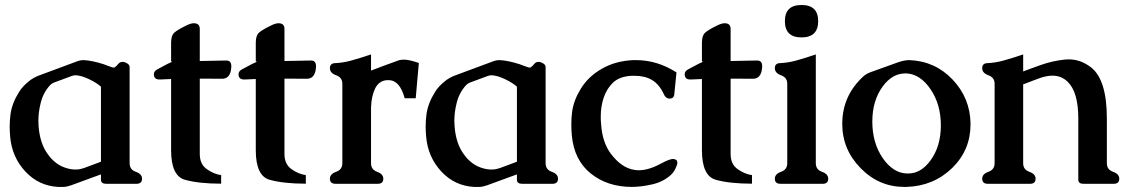

<svg xmlns="http://www.w3.org/2000/svg" viewBox="-20 -713 4436 755"><path d="M377 -27.3 259.8 15.6Q241.7 22 229 22H208.5Q133.3 18.1 80.6 -37.6Q27.3 -94.2 20 -174.8Q18.1 -195.3 18.1 -214.8Q18.1 -240.7 21.5 -265.1Q27.8 -308.6 55.2 -351.6Q68.4 -374.5 101.1 -399.4Q113.3 -407.7 127.9 -414.1Q167.5 -428.7 206.8 -443.4Q246.1 -458 285.6 -472.7Q296.4 -476.6 306.2 -476.6H309.1Q342.3 -475.1 389.2 -460Q394 -458.5 395 -457.5Q404.8 -453.6 419.9 -448.7Q423.8 -447.3 427.2 -447.3Q430.2 -447.3 432.1 -448.7Q441.4 -456.5 444.8 -461.4Q451.2 -469.7 461.9 -469.7Q467.3 -469.7 471.7 -467.8Q489.7 -461.4 489.7 -449.2V-71.3Q489.7 -45.9 514.2 -37.4Q538.6 -28.8 538.6 -10.3Q538.6 9.8 516.1 9.8H397.5Q377 9.8 377 -6.3ZM377 -372.1Q361.3 -386.7 330.8 -401.4Q300.3 -416 277.8 -417H276.4Q269.5 -417 261.7 -414.1Q244.1 -407.7 226.8 -401.1Q209.5 -394.5 191.9 -388.2Q182.6 -384.3 177.2 -378.4Q148.9 -348.1 139.2 -304.7Q130.9 -270.5 130.9 -237.3Q130.9 -227.1 131.8 -215.8Q137.2 -147.9 168.5 -106Q198.7 -63.5 243.7 -51.3Q260.3 -46.4 277.3 -46.4Q282.7 -46.4 288.1 -46.9Q296.9 -47.9 310.1 -52.2Q321.3 -56.2 345.2 -65.2Q369.1 -74.2 377 -77.1Z M652.8 -402.3Q647 -402.3 609.9 -400.4H606.9Q585.9 -400.4 585 -419.9V-420.9Q585 -434.1 600.6 -441.4Q609.9 -445.8 640.1 -462.4Q647.9 -466.3 656.2 -469.7Q657.7 -470.2 657.7 -470.7Q657.7 -471.2 652.8 -471.2V-544.9Q652.8 -572.8 665 -584.2Q677.2 -595.7 714.8 -613.8Q731 -621.6 742.2 -621.6Q765.6 -621.6 765.6 -599.1V-473.1L869.6 -475.1H870.1Q889.6 -475.1 889.6 -452.6Q889.6 -445.3 887.7 -434.6Q880.9 -403.3 853.5 -403.3L765.6 -403.8V-107.4Q765.6 -67.4 793.2 -47.9Q820.8 -28.3 849.6 -24.4V9.3Q762.7 9.3 707.8 -5.9Q652.8 -21 652.8 -122.1Z M985.8 -402.3Q980 -402.3 942.9 -400.4H939.9Q918.9 -400.4 918 -419.9V-420.9Q918 -434.1 933.6 -441.4Q942.9 -445.8 973.1 -462.4Q981 -466.3 989.3 -469.7Q990.7 -470.2 990.7 -470.7Q990.7 -471.2 985.8 -471.2V-544.9Q985.8 -572.8 998 -584.2Q1010.3 -595.7 1047.9 -613.8Q1064 -621.6 1075.2 -621.6Q1098.6 -621.6 1098.6 -599.1V-473.1L1202.6 -475.1H1203.1Q1222.7 -475.1 1222.7 -452.6Q1222.7 -445.3 1220.7 -434.6Q1213.9 -403.3 1186.5 -403.3L1098.6 -403.8V-107.4Q1098.6 -67.4 1126.2 -47.9Q1153.8 -28.3 1182.6 -24.4V9.3Q1095.7 9.3 1040.8 -5.9Q985.8 -21 985.8 -122.1Z M1439 -290.5V-71.3Q1439 -45.9 1463.1 -37.4Q1487.3 -28.8 1487.3 -10.3Q1487.3 9.8 1465.3 9.8H1299.8Q1277.3 9.8 1277.3 -10.3Q1277.3 -28.8 1301.8 -37.4Q1326.2 -45.9 1326.2 -71.3V-383.8Q1326.2 -408.2 1301.8 -417Q1277.3 -425.8 1277.3 -444.8Q1277.3 -464.8 1299.3 -464.8Q1329.6 -466.3 1360.1 -474.6Q1390.6 -482.9 1439 -499V-435.5L1489.7 -454.6Q1527.3 -468.8 1548.8 -476.1Q1557.6 -478.5 1568.4 -478.5Q1588.9 -478.5 1627 -465.3L1614.7 -326.7H1571.3Q1552.2 -397.9 1507.8 -397.9Q1502.9 -397.9 1498.5 -397.5Q1468.8 -394 1454.6 -364Q1440.4 -334 1439 -290.5Z M2012.7 -27.3 1895.5 15.6Q1877.4 22 1864.7 22H1844.2Q1769 18.1 1716.3 -37.6Q1663.1 -94.2 1655.8 -174.8Q1653.8 -195.3 1653.8 -214.8Q1653.8 -240.7 1657.2 -265.1Q1663.6 -308.6 1690.9 -351.6Q1704.1 -374.5 1736.8 -399.4Q1749 -407.7 1763.7 -414.1Q1803.2 -428.7 1842.5 -443.4Q1881.8 -458 1921.4 -472.7Q1932.1 -476.6 1941.9 -476.6H1944.8Q1978 -475.1 2024.9 -460Q2029.8 -458.5 2030.8 -457.5Q2040.5 -453.6 2055.7 -448.7Q2059.6 -447.3 2063 -447.3Q2065.9 -447.3 2067.9 -448.7Q2077.1 -456.5 2080.6 -461.4Q2086.9 -469.7 2097.7 -469.7Q2103 -469.7 2107.4 -467.8Q2125.5 -461.4 2125.5 -449.2V-71.3Q2125.5 -45.9 2149.9 -37.4Q2174.3 -28.8 2174.3 -10.3Q2174.3 9.8 2151.9 9.8H2033.2Q2012.7 9.8 2012.7 -6.3ZM2012.7 -372.1Q1997.1 -386.7 1966.6 -401.4Q1936 -416 1913.6 -417H1912.1Q1905.3 -417 1897.5 -414.1Q1879.9 -407.7 1862.5 -401.1Q1845.2 -394.5 1827.6 -388.2Q1818.4 -384.3 1813 -378.4Q1784.7 -348.1 1774.9 -304.7Q1766.6 -270.5 1766.6 -237.3Q1766.6 -227.1 1767.6 -215.8Q1772.9 -147.9 1804.2 -106Q1834.5 -63.5 1879.4 -51.3Q1896 -46.4 1913.1 -46.4Q1918.5 -46.4 1923.8 -46.9Q1932.6 -47.9 1945.8 -52.2Q1957 -56.2 1981 -65.2Q2004.9 -74.2 2012.7 -77.1Z M2470.2 -476.6H2481Q2564.9 -476.6 2640.1 -428.2L2631.3 -340.3Q2628.9 -325.2 2612.8 -325.2H2610.8Q2597.2 -326.7 2590.8 -341.8Q2572.8 -381.3 2543.9 -398.4Q2516.1 -415 2475.1 -415H2463.9Q2416 -412.6 2390.1 -387.7Q2366.2 -364.3 2354.5 -330.6Q2342.3 -295.9 2342.3 -253.4Q2342.3 -239.3 2343.8 -224.1Q2348.6 -153.8 2381.3 -109.4Q2424.3 -52.2 2475.1 -44.9Q2482.9 -43.5 2491.7 -43.5Q2531.7 -43.5 2582 -71.3Q2613.3 -87.9 2626.5 -87.9Q2633.3 -87.9 2639.2 -84Q2643.6 -79.6 2643.6 -73.2Q2643.6 -65.9 2636.7 -51.3Q2628.9 -34.7 2617.2 -24.4Q2587.9 2 2544.7 12Q2501.5 22 2463.4 22Q2367.7 21.5 2302.5 -31.2Q2237.3 -84 2228.5 -181.2Q2226.6 -202.6 2226.6 -223.6Q2226.6 -250.5 2230 -275.9Q2236.8 -320.8 2264.6 -365.2Q2293.9 -412.6 2347.4 -443.1Q2400.9 -473.6 2470.2 -476.6Z M2740.2 -402.3Q2734.4 -402.3 2697.3 -400.4H2694.3Q2673.3 -400.4 2672.4 -419.9V-420.9Q2672.4 -434.1 2688 -441.4Q2697.3 -445.8 2727.5 -462.4Q2735.4 -466.3 2743.7 -469.7Q2745.1 -470.2 2745.1 -470.7Q2745.1 -471.2 2740.2 -471.2V-544.9Q2740.2 -572.8 2752.4 -584.2Q2764.6 -595.7 2802.2 -613.8Q2818.4 -621.6 2829.6 -621.6Q2853 -621.6 2853 -599.1V-473.1L2957 -475.1H2957.5Q2977.1 -475.1 2977.1 -452.6Q2977.1 -445.3 2975.1 -434.6Q2968.3 -403.3 2940.9 -403.3L2853 -403.8V-107.4Q2853 -67.4 2880.6 -47.9Q2908.2 -28.3 2937 -24.4V9.3Q2850.1 9.3 2795.2 -5.9Q2740.2 -21 2740.2 -122.1Z M3131.8 -693.4Q3197.3 -693.4 3197.3 -629.9Q3197.3 -565.9 3131.8 -565.9Q3066.4 -565.9 3066.4 -629.9Q3066.4 -693.4 3131.8 -693.4ZM3188 -71.3Q3188 -45.9 3212.4 -37.4Q3236.8 -28.8 3236.8 -10.3Q3236.8 9.8 3214.8 9.8H3049.3Q3026.9 9.8 3026.9 -10.3Q3026.9 -28.8 3051.3 -37.4Q3075.7 -45.9 3075.7 -71.3V-383.8Q3075.7 -408.2 3051.3 -417Q3026.9 -425.8 3026.9 -444.8Q3026.9 -464.8 3048.8 -464.8Q3079.1 -466.3 3109.6 -474.6Q3140.1 -482.9 3188 -499Z M3556.2 -476.6Q3657.2 -472.7 3726.1 -399.9Q3794.9 -327.1 3796.4 -227.1V-224.1Q3796.4 -123 3724.6 -52.7Q3650.9 19 3543.9 22H3536.1Q3436.5 22 3364.7 -51.3Q3292 -125 3292 -225.6V-227.1Q3292.5 -337.4 3375.5 -413.1Q3386.7 -423.3 3406.2 -430.2Q3425.8 -437 3461.9 -450.2Q3483.4 -458 3509.3 -467.3Q3536.1 -476.6 3554.2 -476.6ZM3544.9 -424.3H3539.6Q3489.3 -424.3 3451.7 -374Q3410.2 -317.9 3410.2 -234.9Q3410.2 -151.9 3450.4 -92.5Q3490.7 -33.2 3544.9 -30.8H3551.3Q3601.1 -30.8 3638.2 -81.1Q3679.7 -136.7 3679.7 -219.7Q3679.7 -302.7 3639.2 -362.1Q3598.6 -421.4 3544.9 -424.3Z M4003.4 -432.1Q4013.2 -435.5 4033.7 -443.4Q4054.2 -451.2 4072.8 -457.5Q4119.6 -474.1 4169.4 -479Q4176.3 -479.5 4183.1 -479.5Q4229 -479.5 4269.5 -448.7Q4332.5 -400.4 4332.5 -247.1V-71.3Q4332.5 -45.9 4356.9 -37.4Q4381.3 -28.8 4381.3 -10.3Q4381.3 9.8 4359.4 9.8H4240.7Q4220.2 9.8 4220.2 -6.3V-247.1Q4220.2 -350.6 4178.7 -391.1Q4153.8 -415.5 4118.7 -415.5Q4097.7 -415.5 4072.3 -407.2Q4061.5 -403.3 4045.2 -397.2Q4028.8 -391.1 4016.6 -386.2Q4005.4 -382.3 4003.4 -381.3V-71.3Q4003.4 -45.9 4027.8 -37.4Q4052.2 -28.8 4052.2 -10.3Q4052.2 9.8 4030.3 9.8H3864.7Q3842.3 9.8 3842.3 -10.3Q3842.3 -28.8 3866.7 -37.4Q3891.1 -45.9 3891.1 -71.3V-383.8Q3891.1 -408.2 3866.7 -417Q3842.3 -425.8 3842.3 -444.8Q3842.3 -464.8 3864.3 -464.8Q3894.5 -466.3 3925 -474.6Q3955.6 -482.9 4003.4 -499Z"/></svg>

Font: Caudex
Style: Bold
Weight: 700
Version: Version 1.01